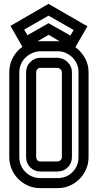

<svg xmlns="http://www.w3.org/2000/svg" viewBox="-20 -973 506 993"><path d="M231 -953 432 -837 370 -729Q400 -707 419 -673.5Q438 -640 438 -600V-160Q438 -127 425.5 -98Q413 -69 391 -47Q369 -25 340 -12.5Q311 0 278 0H188Q155 0 126 -12.5Q97 -25 75 -47Q53 -69 40.5 -98Q28 -127 28 -160V-600Q28 -641 46.5 -675Q65 -709 96 -731L34 -839ZM188 -708Q165 -707 145.5 -698Q126 -689 111.5 -675Q97 -661 88.5 -641.5Q80 -622 80 -600V-160Q80 -137 88.5 -117.5Q97 -98 111.5 -83.5Q126 -69 145.5 -60.5Q165 -52 188 -52H278Q324 -52 355 -83Q386 -114 386 -160V-600Q386 -623 377.5 -642.5Q369 -662 354 -676.5Q339 -691 319.5 -699.5Q300 -708 278 -708ZM278 -674Q309 -673 330.5 -651Q352 -629 352 -600V-160Q352 -129 330.5 -107.5Q309 -86 278 -86H188Q158 -86 136.5 -107.5Q115 -129 115 -160V-600Q115 -631 137 -652.5Q159 -674 188 -674ZM188 -622Q180 -622 173.5 -615.5Q167 -609 167 -600V-160Q167 -152 172.5 -145Q178 -138 188 -138H278Q286 -138 293 -144.5Q300 -151 300 -160V-600Q300 -608 293.5 -614.5Q287 -621 278 -622ZM231 -892 105 -820 122 -791 231 -853 344 -789 361 -818ZM278 -760Q285 -760 289 -759L232 -793L173 -759Q178 -760 188 -760Z"/></svg>

Font: Aurach Bi
Style: Regular
Weight: 400
Designer: Peter Wiegel
Foundry: Peter Wiegel
Version: Version 1.002